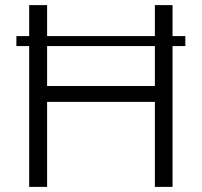

<svg xmlns="http://www.w3.org/2000/svg" viewBox="-20 -730 788 750"><path d="M654 -710V-589H704V-550H654V0H585V-332H164V0H94V-550H44V-589H94V-710H164V-589H585V-710ZM585 -394V-550H164V-394Z"/></svg>

Font: Oxford Sans
Style: Regular
Weight: 400
Designer: Matt McInerney, Pablo Impallari, Rodrigo Fuenzalida
Foundry: Matt McInerney, Pablo Impallari, Rodrigo Fuenzalida
Version: Version 3.000g; ttfautohint (v1.5) -l 8 -r 28 -G 28 -x 14 -D